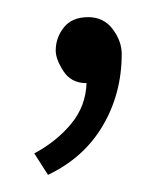

<svg xmlns="http://www.w3.org/2000/svg" viewBox="-20 -722 192 224"><path d="M83 -702Q101 -702 111.5 -688Q122 -674 122 -659Q122 -613 100 -575.5Q78 -538 36 -518L20 -543Q46 -557 63 -577.5Q80 -598 81 -625Q63 -625 54 -639Q45 -653 45 -663Q45 -678 54.5 -690Q64 -702 83 -702Z"/></svg>

Font: Palanquin Thin
Style: Regular
Weight: 250
Designer: Pria Ravichandran
Version: Version 1.001